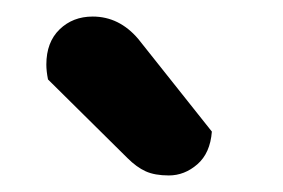

<svg xmlns="http://www.w3.org/2000/svg" viewBox="-20 -736 342 232"><path d="M38 -640Q36 -650 36 -658Q36 -685 52 -700.5Q68 -716 92 -716Q124 -716 147 -689L236 -577Q234 -551 218.5 -537.5Q203 -524 184 -524Q167 -524 156 -529Q145 -534 134 -545Z"/></svg>

Font: Baloo Thambi 2 SemiBold
Style: Regular
Weight: 600
Designer: Aadarsh Rajan and Ek Type
Foundry: Ek Type
Version: Version 1.640;hotconv 1.0.111;makeotfexe 2.5.65597; ttfautoh